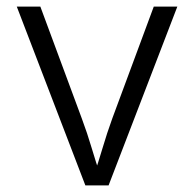

<svg xmlns="http://www.w3.org/2000/svg" viewBox="-20 -561 587 581"><path d="M238.3 0 30.8 -541H102.1L227.5 -202.6Q244.1 -158.2 257.3 -113.5Q270.5 -68.8 285.2 -26.4H262.7Q277.3 -68.8 290.5 -113.5Q303.7 -158.2 319.8 -202.6L445.3 -541H516.6L308.6 0Z"/></svg>

Font: Inter 17pt Light
Style: Regular
Weight: 300
Version: Version 4.001;git-66647c0bb